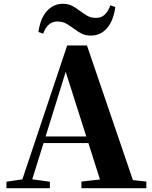

<svg xmlns="http://www.w3.org/2000/svg" viewBox="-20 -989 801 1009"><path d="M182 -821Q192 -893 226.5 -931Q261 -969 310 -969Q337 -969 357.5 -959Q378 -949 394 -936Q413 -922 434.5 -908.5Q456 -895 484 -895Q513 -895 531 -912.5Q549 -930 560 -961L586 -952Q576 -879 542 -840.5Q508 -802 458 -802Q430 -802 410 -812Q390 -822 373 -835Q354 -849 332.5 -862.5Q311 -876 280 -876Q256 -876 237 -860Q218 -844 207 -812ZM14 0V-34L114 -49H133L242 -34V0ZM82 0 333 -750H437L693 0H520L314 -647H335L332 -633L135 0ZM194 -237 203 -272H527L536 -237ZM408 0V-35L544 -50H606L749 -35V0Z"/></svg>

Font: Noto Serif JP ExtraLight Black
Style: Regular
Weight: 900
Version: Version 2.003-H1;hotconv 1.1.1;makeotfexe 2.6.0